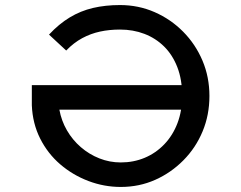

<svg xmlns="http://www.w3.org/2000/svg" viewBox="-20 -730 955 760"><path d="M458 10Q392 10 330 -13.5Q268 -37 218.5 -79.5Q169 -122 139 -181.5Q109 -241 106 -313V-393H744L753 -296H215Q223 -252 245 -214Q267 -176 300 -147.5Q333 -119 373.5 -103Q414 -87 458 -87Q509 -87 553 -105.5Q597 -124 630.5 -159Q664 -194 682.5 -242.5Q701 -291 701 -351Q701 -415 682 -464Q663 -513 629.5 -546Q596 -579 551.5 -596Q507 -613 455 -613Q413 -613 376 -605Q339 -597 305.5 -579Q272 -561 242 -530L174 -593Q213 -635 256 -661Q299 -687 348 -698.5Q397 -710 455 -710Q528 -710 592 -682Q656 -654 705 -604.5Q754 -555 781.5 -490Q809 -425 809 -350Q809 -275 782 -210Q755 -145 706 -95.5Q657 -46 594 -18Q531 10 458 10Z"/></svg>

Font: Lexend Peta
Style: Regular
Weight: 400
Designer: Bonnie Shaver-Troup, Thomas Jockin
Foundry: Lexend
Version: Version 1.007